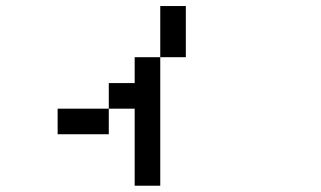

<svg xmlns="http://www.w3.org/2000/svg" viewBox="-20 -462 1040 623"><path d="M167 -26.4V-109.4H333V-26.4ZM500 -276.4V140.6H417V-109.4H333V-192.4H417V-276.4ZM500 -276.4V-442.4H583V-276.4Z"/></svg>

Font: KH Dot Kodenmachou 12
Style: Regular
Weight: 400
Designer: Original version for X68000 by Keitarou Hiraki (http://hp.vector.co.jp/authors/VA000874/) / TrueType conversion by Homem
Version: Version 1.00.20150527